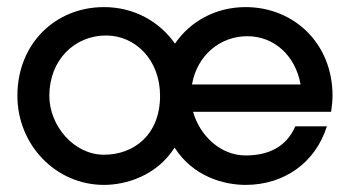

<svg xmlns="http://www.w3.org/2000/svg" viewBox="-20 -513 990 541"><path d="M917 -243C917 -392 807 -493 672 -493C588 -493 516 -453 473 -390C429 -453 357 -493 273 -493C136 -493 29 -390 29 -243C29 -106 136 8 273 8C334 8 421 -17 472 -97C525 -14 613 8 672 8C781 8 869 -55 901 -157H812C786 -97 734 -75 672 -75C601 -75 543 -131 524 -198H913C915 -213 917 -229 917 -243ZM273 -77C188 -77 119 -159 119 -243C119 -344 190 -413 279 -413C360 -413 431 -346 431 -243C431 -133 357 -77 273 -77ZM521 -275C535 -356 599 -411 677 -411C751 -411 812 -358 827 -275Z"/></svg>

Font: Radis Sans
Style: Regular
Weight: 400
Designer: Gaël Goy
Foundry: Gaël Goy
Version: 1.0